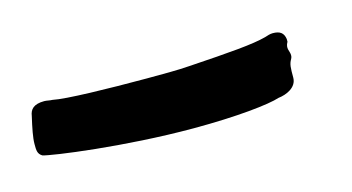

<svg xmlns="http://www.w3.org/2000/svg" viewBox="-58 -36 380 207"><g transform="rotate(-15 132.0 67.5)"><path d="M263 39C262 32 258 29 250 29C247 29 244 30 241 31C226 35 201 37 154 40C141 41 123 41 106 41C63 41 16 40 2 37C-1 37 -4 36 -7 36C-19 36 -23 41 -24 48C-27 61 -29 71 -29 78C-29 85 -29 89 -24 92C-15 95 64 106 141 106C190 106 226 102 238 98C247 97 259 92 259 81C259 70 259 66 262 61C263 59 263 58 263 57C263 52 259 49 263 42Z"/></g></svg>

Font: Engagement
Style: Regular
Weight: 400
Designer: Astigmatic (AOETI)
Foundry: Astigmatic (AOETI)
Version: Version 1.000